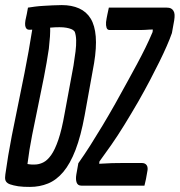

<svg xmlns="http://www.w3.org/2000/svg" viewBox="-23 -730 707 755"><path d="M220 -710Q259 -710 288 -697Q317 -684 333.5 -657Q350 -630 353.5 -586.5Q357 -543 347 -482L310 -277Q295 -195 274 -140.5Q253 -86 226 -54Q199 -22 166 -8.5Q133 5 95 5Q82 5 70.5 4.5Q59 4 49 2.5Q39 1 31 -1Q23 -3 17 -5Q11 -7 7 -10Q0 -15 -2 -22.5Q-4 -30 -2 -44Q8 -117 23.5 -196.5Q39 -276 56.5 -359.5Q74 -443 89.5 -528.5Q105 -614 116 -700L187 -650L174 -629Q175 -609 173.5 -586.5Q172 -564 169 -538Q161 -484 150 -428Q139 -372 127 -314.5Q115 -257 103.5 -199.5Q92 -142 85 -85Q88 -85 92 -84Q96 -83 101.5 -83Q107 -83 113 -83Q130 -83 146.5 -91Q163 -99 178 -120Q193 -141 206.5 -180.5Q220 -220 231 -283L266 -472Q271 -503 274 -527.5Q277 -552 276.5 -571.5Q276 -591 271 -605Q266 -612 257.5 -615.5Q249 -619 237.5 -621Q226 -623 211 -623Q194 -623 176.5 -621.5Q159 -620 143.5 -618Q128 -616 115 -614.5Q102 -613 93 -613Q85 -613 81 -617.5Q77 -622 76 -630Q75 -638 77 -650Q80 -663 82.5 -675.5Q85 -688 87 -700Q99 -702 114.5 -704Q130 -706 148 -707Q166 -708 184.5 -709Q203 -710 220 -710ZM545 0H297Q283 0 278.5 -12Q274 -24 277 -43L285 -88Q309 -122 332.5 -159Q356 -196 380 -236Q404 -276 429.5 -321Q455 -366 482 -416Q499 -447 516 -478.5Q533 -510 548.5 -541.5Q564 -573 577 -604L578 -614Q571 -614 563 -613.5Q555 -613 547.5 -612.5Q540 -612 531.5 -612Q523 -612 514 -612H408Q399 -612 396 -621Q393 -630 394 -643Q396 -658 399 -672Q402 -686 405 -700H633Q643 -700 649 -697Q655 -694 659 -687.5Q663 -681 663.5 -672Q664 -663 662 -650L653 -600Q645 -577 632.5 -548.5Q620 -520 603.5 -486.5Q587 -453 566.5 -414Q546 -375 521 -331Q492 -281 465.5 -238Q439 -195 414.5 -160Q390 -125 368 -95L367 -86Q396 -88 417.5 -88.5Q439 -89 458 -89H535Q548 -89 554 -80Q560 -71 556 -54Q554 -40 551 -26Q548 -12 545 0Z"/></svg>

Font: Rec Mono Semicasual
Style: Italic
Weight: 400
Italic angle: -10°
Version: Version 1.085; ttfautohint (v1.8.4.7-5d5b)